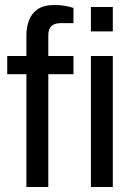

<svg xmlns="http://www.w3.org/2000/svg" viewBox="-20 -751 540 771"><path d="M86 0V-453H9V-526H86V-610Q86 -640 96 -668Q106 -696 130.5 -713.5Q155 -731 200 -731Q220 -731 241 -727.5Q262 -724 275 -719V-658H223Q174 -658 174 -610V-526H275V-453H174V0ZM345 0V-526H433V0ZM345 -625V-723H433V-625Z"/></svg>

Font: Archivo VF Beta
Style: Regular
Weight: 400
Designer: Hector Gatti
Foundry: Omnibus-Type
Version: Version 1.002